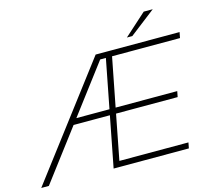

<svg xmlns="http://www.w3.org/2000/svg" viewBox="-143 -1024 1301 1171"><g transform="rotate(-15 507.5 -438.5)"><path d="M-23 0 508 -700H596L589 -664H527L25 0ZM256 -320 263 -356H530L523 -320ZM434 0 570 -700H1038L1031 -664H602L542 -356H931L924 -320H535L480 -36H916L909 0ZM719 -751 859 -877H916L753 -751Z"/></g></svg>

Font: REM Thin
Style: Italic
Weight: 250
Italic angle: -11°
Designer: Octavio Pardo
Foundry: Ashler Design
Version: Version 1.005;gftools[0.9.28]